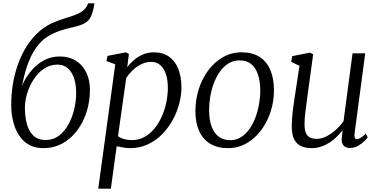

<svg xmlns="http://www.w3.org/2000/svg" viewBox="-20 -882 2286 1156"><path d="M549 -862 544 -835Q536 -797.5 523.5 -775.5Q511 -753.5 487 -740.8Q463 -728 419 -718Q410 -716 399.8 -713.5Q389.5 -711 378 -708Q348.5 -700 321 -689.5Q293.5 -679 268.5 -663.2Q243.5 -647.5 221 -623.5Q198.5 -599.5 178.5 -564.5Q158.5 -529.5 142 -480.5Q125.5 -431.5 112.5 -366Q133 -413.5 166 -453.5Q199 -493.5 242.5 -517.8Q286 -542 340 -542Q395.5 -542 436.2 -516.8Q477 -491.5 499.2 -446.2Q521.5 -401 521.5 -340.5Q521.5 -271 501.2 -207.8Q481 -144.5 444 -95.5Q407 -46.5 355.2 -18.2Q303.5 10 240.5 10Q189.5 10 153 -11.2Q116.5 -32.5 93.2 -69Q70 -105.5 58.8 -152.2Q47.5 -199 47.5 -250Q47.5 -326.5 61.2 -396.2Q75 -466 100.2 -525.8Q125.5 -585.5 160.8 -632.5Q196 -679.5 239.5 -711Q271 -733.5 303 -747Q335 -760.5 365.8 -770Q396.5 -779.5 423.5 -788.8Q450.5 -798 471.2 -811.5Q492 -825 504.5 -847.5L510.5 -862ZM326.5 -493Q281.5 -493 245.5 -468.8Q209.5 -444.5 183.8 -405.5Q158 -366.5 144 -321.2Q130 -276 130 -234Q130 -180 141.8 -135.8Q153.5 -91.5 181.2 -65.2Q209 -39 256 -39Q301 -39 335.2 -65.2Q369.5 -91.5 392.5 -133.8Q415.5 -176 427 -225.2Q438.5 -274.5 438.5 -321Q438.5 -401.5 408.5 -447.2Q378.5 -493 326.5 -493Z M571.5 254 674 -495 620.5 -514.5 627.5 -545.5 737.5 -567 756 -557 746 -477Q762 -499.5 785.8 -520Q809.5 -540.5 840 -553.8Q870.5 -567 905.5 -567Q962 -567 999 -540Q1036 -513 1054.2 -465.2Q1072.5 -417.5 1072.5 -355.5Q1072.5 -309 1059.2 -258.2Q1046 -207.5 1020 -160Q994 -112.5 956.5 -74Q919 -35.5 870 -12.8Q821 10 761.5 10Q743 10 722.2 6.2Q701.5 2.5 682.5 -1.5L647.5 254ZM690.5 -62Q707.5 -49.5 729 -44Q750.5 -38.5 773.5 -38.5Q816.5 -38.5 851 -58Q885.5 -77.5 911.8 -110.2Q938 -143 955.5 -183.8Q973 -224.5 981.8 -268Q990.5 -311.5 990.5 -351.5Q990.5 -403 978.2 -438Q966 -473 943.8 -491.2Q921.5 -509.5 891 -509.5Q858 -509.5 828.2 -494.2Q798.5 -479 776 -456.5Q753.5 -434 740 -413Z M1435.5 -567Q1498.5 -567 1541.8 -540Q1585 -513 1607.2 -461.5Q1629.5 -410 1629.5 -337Q1629.5 -272 1609.5 -210Q1589.5 -148 1552.5 -98.2Q1515.5 -48.5 1464.5 -19.2Q1413.5 10 1352 10Q1290 10 1246 -16.2Q1202 -42.5 1179.2 -92.8Q1156.5 -143 1156.5 -213.5Q1156.5 -280.5 1176.2 -343.8Q1196 -407 1233 -457.2Q1270 -507.5 1321.5 -537.2Q1373 -567 1435.5 -567ZM1422 -518.5Q1385.5 -518.5 1356.2 -500.5Q1327 -482.5 1305 -452Q1283 -421.5 1268.2 -382.8Q1253.5 -344 1246.2 -302.2Q1239 -260.5 1239 -220.5Q1239 -162 1253.5 -121.5Q1268 -81 1296.5 -59.5Q1325 -38 1366.5 -38Q1402 -38 1430.8 -56Q1459.5 -74 1481.2 -104.5Q1503 -135 1517.5 -173.5Q1532 -212 1539.5 -253.8Q1547 -295.5 1547 -335Q1547 -392.5 1533.2 -433.5Q1519.5 -474.5 1492 -496.5Q1464.5 -518.5 1422 -518.5Z M1856 10Q1820 10 1793.2 -2Q1766.5 -14 1751.5 -42.8Q1736.5 -71.5 1736.5 -122.5Q1736.5 -140 1737.8 -160.8Q1739 -181.5 1741.8 -204.8Q1744.5 -228 1747.5 -251.2Q1750.5 -274.5 1754 -295.5L1783 -485.5L1733.5 -509.5L1739.5 -544L1846.5 -565L1865.5 -555L1829.5 -291.5Q1827 -270.5 1824.2 -250.2Q1821.5 -230 1819 -211Q1816.5 -192 1815 -173Q1813.5 -154 1813.5 -135.5Q1813.5 -98.5 1822.8 -79.2Q1832 -60 1848.8 -53Q1865.5 -46 1888 -46Q1916.5 -46 1946.8 -61.8Q1977 -77.5 2003.8 -102Q2030.5 -126.5 2048.5 -153L2102.5 -561H2179L2115 -80Q2112.5 -61.5 2116.5 -52.8Q2120.5 -44 2128 -44Q2138 -44 2151 -52Q2164 -60 2182 -77.5L2194 -55Q2190 -48.5 2174.5 -33Q2159 -17.5 2136 -4.2Q2113 9 2085.5 9Q2058.5 9 2046 -9Q2033.5 -27 2038.5 -57Q2038.5 -58.5 2039 -62.8Q2039.5 -67 2040.2 -72.8Q2041 -78.5 2041.5 -84.5Q2042 -90.5 2042.5 -95.5L2041.5 -96.5Q2026 -77 2006.5 -57.8Q1987 -38.5 1963.5 -23.2Q1940 -8 1913 1Q1886 10 1856 10Z"/></svg>

Font: Merriweather 20pt Light
Style: Italic
Weight: 300
Italic angle: -7.8°
Version: Version 2.101